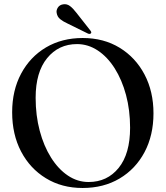

<svg xmlns="http://www.w3.org/2000/svg" viewBox="-20 -898 804 932"><path d="M381.5 -713.5Q483.5 -713.5 560.8 -666.2Q638 -619 681.5 -536.5Q725 -454 725 -348Q725 -241 681.5 -159.2Q638 -77.5 560.5 -31.5Q483 14.5 381 14.5Q280 14.5 202.8 -32.8Q125.5 -80 82.2 -162.8Q39 -245.5 39 -353Q39 -459 82.5 -540.5Q126 -622 203.2 -667.8Q280.5 -713.5 381.5 -713.5ZM611.5 -278Q611.5 -363 591.8 -436.8Q572 -510.5 536.8 -566.2Q501.5 -622 454.5 -653Q407.5 -684 354 -684Q264.5 -684 208.8 -615.8Q153 -547.5 153 -423.5Q153 -337.5 172.8 -263.2Q192.5 -189 227.8 -133Q263 -77 309.5 -45.8Q356 -14.5 410 -14.5Q500.5 -14.5 556 -83Q611.5 -151.5 611.5 -278ZM350.5 -836.5 419 -749.5Q425.5 -741 421.5 -736.5Q416.5 -731 407 -735L307.5 -784Q286.5 -793.5 272.2 -805Q258 -816.5 255 -835.5Q252.5 -848.5 261 -861.5Q269.5 -874.5 286.5 -877Q304.5 -880 319.5 -868.8Q334.5 -857.5 350.5 -836.5Z"/></svg>

Font: Fraunces 72pt
Style: Regular
Weight: 400
Version: Version 1.000;[0bf87f6ff]